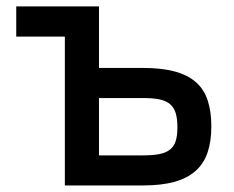

<svg xmlns="http://www.w3.org/2000/svg" viewBox="-20 -565 712 585"><path d="M29.5 -453.5V-545.5H281.6V-358H415.8Q472.7 -358 512.3 -347.3Q551.8 -336.6 576.7 -314.8Q601.6 -293 612.7 -259.4Q623.9 -225.9 623.9 -180Q623.9 -134.9 612.7 -101.2Q601.6 -67.5 576.7 -44.9Q551.8 -22.4 512.3 -11.2Q472.7 0 415.8 0H177.6V-453.5ZM281.6 -91.6H415.8Q445.3 -91.6 465.4 -95.5Q485.4 -99.4 497.7 -109Q509.9 -118.6 515.3 -135.1Q520.6 -151.6 520.6 -176.8Q520.6 -203.1 515.3 -220.5Q509.9 -237.9 497.7 -248Q485.4 -258.2 465.4 -262.3Q445.3 -266.3 415.8 -266.3H281.6Z"/></svg>

Font: Cannonade Med
Style: Regular
Weight: 500
Designer: Rasmus Andersson
Foundry: rsms
Version: Version 3.012;git-f93a4a705